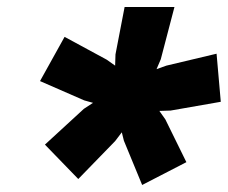

<svg xmlns="http://www.w3.org/2000/svg" viewBox="-20 -750 649 547"><path d="M385 -223 333 -349 327 -373 308 -348 203 -240 108 -338 219 -440 245 -457 220 -464 94 -519 164 -645 284 -580 308 -563 309 -595 335 -730H477L438 -581L426 -553L454 -563L597 -597L609 -460L466 -435L434 -434L451 -410L511 -288Z"/></svg>

Font: Work Sans ExtraBold
Style: Italic
Weight: 800
Italic angle: -13°
Designer: Wei Huang
Foundry: Wei Huang
Version: Version 2.012; ttfautohint (v1.8.3)